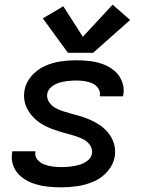

<svg xmlns="http://www.w3.org/2000/svg" viewBox="-20 -797 616 825"><path d="M243 8Q277 8 312 3Q347 -2 381.5 -16.5Q416 -31 441.5 -60Q467 -89 473 -124Q476 -143 473.5 -161.5Q471 -180 463.5 -196.5Q456 -213 444.5 -227Q433 -241 419 -252Q405 -263 389 -271.5Q373 -280 356 -287Q339 -294 321 -299Q303 -304 285 -309Q267 -314 249.5 -319.5Q232 -325 216.5 -334Q201 -343 190.5 -359Q180 -375 183 -394Q186 -412 202 -424.5Q218 -437 236 -442Q254 -447 271.5 -449Q289 -451 307 -451Q325 -451 342.5 -448.5Q360 -446 375.5 -439.5Q391 -433 401.5 -418.5Q412 -404 409 -386Q409 -385 409 -383H508Q509 -387 510 -390Q515 -420 504 -447.5Q493 -475 471.5 -493Q450 -511 423 -521Q396 -531 366.5 -534.5Q337 -538 307 -538Q273 -538 239 -533Q205 -528 172 -513Q139 -498 114.5 -469.5Q90 -441 85 -407Q82 -388 84.5 -369Q87 -350 95 -333.5Q103 -317 114 -303.5Q125 -290 139 -278.5Q153 -267 169 -258.5Q185 -250 202 -243.5Q219 -237 237 -231.5Q255 -226 272.5 -221.5Q290 -217 308 -211Q326 -205 341.5 -196.5Q357 -188 367.5 -172Q378 -156 375 -137Q372 -118 354.5 -105.5Q337 -93 318 -88Q299 -83 280.5 -81Q262 -79 243 -79Q224 -79 205.5 -81.5Q187 -84 170 -90.5Q153 -97 141 -111Q129 -125 132 -144V-147H33Q32 -143 32 -140Q27 -109 38.5 -81.5Q50 -54 73 -36Q96 -18 124 -8.5Q152 1 182 4.5Q212 8 243 8ZM272 -570H380L539 -711L464 -777L336 -639L252 -770L164 -718Z"/></svg>

Font: Iosevka Sparkle Medium
Style: Italic
Weight: 500
Italic angle: -9°
Designer: Belleve Invis
Foundry: Belleve Invis
Version: Version 4.5.0; ttfautohint (v1.8.3)